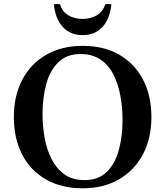

<svg xmlns="http://www.w3.org/2000/svg" viewBox="-20 -950 846 984"><path d="M198 -365Q198 -302 209 -242Q220 -182 245 -133.5Q270 -85 311 -56Q352 -27 413 -27L403 15Q294 15 214.5 -31Q135 -77 93 -159Q51 -241 51 -350Q51 -459 94 -541Q137 -623 216.5 -669Q296 -715 403 -715L393 -673Q322 -673 279 -631Q236 -589 217 -519Q198 -449 198 -365ZM608 -335Q608 -398 597 -458.5Q586 -519 561.5 -567.5Q537 -616 495.5 -644.5Q454 -673 393 -673L403 -715Q514 -715 592.5 -669Q671 -623 713.5 -541Q756 -459 756 -350Q756 -241 712.5 -159Q669 -77 590 -31Q511 15 403 15L413 -27Q485 -27 527.5 -69Q570 -111 589 -181Q608 -251 608 -335ZM519 -928Q535 -931 551 -928Q543 -852 504.5 -811Q466 -770 403 -770Q341 -770 302.5 -811Q264 -852 256 -928Q272 -931 288 -928Q299 -890 330.5 -871.5Q362 -853 403 -853Q444 -853 476 -871.5Q508 -890 519 -928Z"/></svg>

Font: Poltawski Nowy SemiBold
Style: Regular
Weight: 600
Version: Version 1.001;gftools[0.9.25]